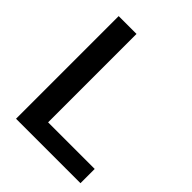

<svg xmlns="http://www.w3.org/2000/svg" viewBox="-206 -852 970 970"><g transform="rotate(45 279.0 -367.0)"><path d="M202 -101.8H535V0H74.6V-733.5H202Z"/></g></svg>

Font: Vazir FD Medium
Style: Regular
Weight: 500
Foundry: DejaVu fonts team - Redesigned by Saber Rastikerdar
Version: Version 21.10;October 20, 2019;FontCreator 12.0.0.2547 64-bi